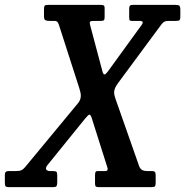

<svg xmlns="http://www.w3.org/2000/svg" viewBox="-78 -770 762 790"><path d="M148 -684H126Q114.5 -684 108.8 -686.8Q103 -689.5 103 -703.5V-731.5Q103 -743 106 -746.5Q109 -750 120 -750H334.5Q344 -750 348.2 -748Q352.5 -746 352.5 -736V-700.5Q352.5 -690.5 349.8 -687.2Q347 -684 337 -684H307.5Q296 -684 293 -681Q290 -678 292.5 -668L342.5 -480Q346.5 -463.5 352 -463.5Q357 -463.5 369.5 -481L504.5 -667Q517 -684 496.5 -684H464Q459.5 -684 456.5 -686Q453.5 -688 453.5 -698.5V-733Q453.5 -743.5 456.8 -746.8Q460 -750 470 -750H642.5Q655 -750 659.5 -746.8Q664 -743.5 664 -729.5V-700.5Q664 -689.5 660.2 -686.8Q656.5 -684 646 -684H618.5Q604.5 -684 598.2 -680.8Q592 -677.5 586.5 -670L408 -428.5Q400 -417.5 395.8 -408.5Q391.5 -399.5 391.5 -389Q391.5 -380 397 -364L495 -85Q500.5 -73 508.8 -69.5Q517 -66 529 -66H548Q555.5 -66 559 -63Q562.5 -60 562.5 -48V-19.5Q562.5 -7.5 559.8 -3.8Q557 0 545.5 0H330.5Q320 0 316.5 -2.5Q313 -5 313 -15V-49.5Q313 -60 315.8 -63Q318.5 -66 321.5 -66H356Q362 -66 364.2 -71Q366.5 -76 363 -83.5L300 -282.5Q295 -298.5 290 -298.5Q286 -298.5 273 -283L115.5 -88.5Q107.5 -75.5 113.5 -70.8Q119.5 -66 127.5 -66H141Q151 -66 154.2 -63Q157.5 -60 157.5 -49V-19.5Q157.5 -8 154.2 -4Q151 0 140.5 0H-41.5Q-52.5 0 -55.2 -3.8Q-58 -7.5 -58 -19V-52Q-58 -66 -44 -66H-16Q2 -66 9.8 -69.5Q17.5 -73 25 -82L243.5 -346Q254.5 -359.5 254.5 -376Q254.5 -388 248.5 -406.5L164.5 -667.5Q161 -678 156.8 -681Q152.5 -684 148 -684Z"/></svg>

Font: Besley* Condensed Medium
Style: Italic
Weight: 500
Width: 3
Italic angle: -13°
Designer: Owen Earl
Foundry: indestructible type*
Version: Version 3.000; ttfautohint (v1.8.3)